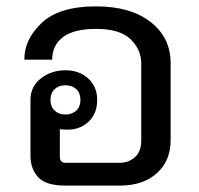

<svg xmlns="http://www.w3.org/2000/svg" viewBox="-20 -580 623 600"><path d="M231.4 -267.6Q231.4 -289.1 218.5 -301.3Q205.6 -313.5 184.1 -313.5Q163.6 -313.5 150.6 -301.3Q137.7 -289.1 137.7 -267.6Q137.7 -247.1 150.6 -234.6Q163.6 -222.2 184.1 -222.2Q205.6 -222.2 218.5 -234.6Q231.4 -247.1 231.4 -267.6ZM355 -71.3Q381.3 -71.3 401.4 -88.6Q421.4 -106 421.4 -141.6V-382.8Q421.4 -424.8 388.2 -457.3Q355 -489.7 279.8 -489.7Q211.4 -489.7 177.2 -464.4Q143.1 -439 143.1 -393.6H56.2Q55.2 -455.6 109.6 -507.8Q164.1 -560.1 279.8 -560.1Q388.2 -560.1 450.7 -511.2Q513.2 -462.4 513.2 -382.8V-141.6Q513.2 -77.1 470 -38.6Q426.8 0 355 0H184.6Q123 0 99.1 -26.4Q75.2 -52.7 75.2 -93.8V-267.6Q75.2 -309.6 107.7 -335Q140.1 -360.4 185.1 -360.4Q227.1 -360.4 255.4 -335Q283.7 -309.6 283.7 -267.6Q283.7 -225.1 257.1 -200Q230.5 -174.8 190.9 -174.8Q185.1 -174.8 177.2 -175.3Q169.4 -175.8 167 -176.8V-91.8Q167 -81.1 171.4 -76.2Q175.8 -71.3 184.6 -71.3Z"/></svg>

Font: Roboto Web
Style: Regular
Weight: 400
Designer: Google
Version: Version 1.200310; 2013